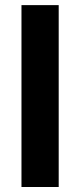

<svg xmlns="http://www.w3.org/2000/svg" viewBox="-20 -748 321 768"><path d="M214.8 0H65.9V-727.5H214.8Z"/></svg>

Font: Inter RS Variable
Style: Regular
Weight: 400
Designer: Rasmus Andersson (customised by Maria Ramos and Noel Pretorius)
Foundry: rsms
Version: Version 3.001;Glyphs 3.2.3 (3260)